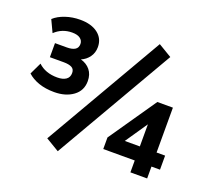

<svg xmlns="http://www.w3.org/2000/svg" viewBox="-128 -891 1168 1078"><g transform="rotate(20 455.5 -352.5)"><path d="M185 -277Q133 -277 92.5 -291Q52 -305 25 -330L59 -401Q102 -360 173 -360Q206 -360 225 -373Q244 -386 244 -412Q244 -435 227 -444Q210 -453 179 -453H96V-537H167Q198 -537 215 -547.5Q232 -558 232 -581Q232 -601 215.5 -613.5Q199 -626 167 -626Q107 -626 64 -585L30 -657Q56 -681 97.5 -695Q139 -709 185 -709Q252 -709 291 -679Q330 -649 330 -598Q330 -564 311.5 -538.5Q293 -513 264 -501Q300 -491 321 -465Q342 -439 342 -399Q342 -342 297.5 -309.5Q253 -277 185 -277ZM318 28 238 -20 651 -733 731 -685ZM742 0V-71H554V-140L749 -423H842V-155H893V-71H842V0ZM742 -155V-287L652 -155Z"/></g></svg>

Font: Nunito Sans
Style: Bold
Weight: 700
Designer: Vernon Adams
Foundry: Vernon Adams
Version: Version 3.101; ttfautohint (v1.8.4.7-5d5b);gftools[0.9.27]